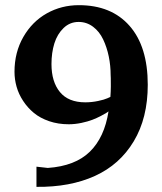

<svg xmlns="http://www.w3.org/2000/svg" viewBox="-20 -707 626 743"><path d="M551.8 -378.9Q551.8 -250.5 497.6 -160.2Q443.4 -69.8 347.2 -26.1Q251 17.6 121.1 16.1V-62L165 -57.1Q271 -64.5 327.6 -119.9Q384.3 -175.3 399.9 -275.9Q397 -273.9 392.1 -270.5Q387.2 -267.1 370.8 -258.5Q354.5 -250 337.4 -243.4Q320.3 -236.8 295.2 -231.4Q270 -226.1 246.1 -226.1Q205.1 -226.1 170.2 -238Q135.3 -250 111.1 -270Q86.9 -290 69.6 -316.4Q52.2 -342.8 44.2 -371.3Q36.1 -399.9 36.1 -429.2Q36.1 -504.4 70.3 -564Q104.5 -623.5 161.1 -655.3Q217.8 -687 285.2 -687Q411.1 -687 481.4 -606.9Q551.8 -526.9 551.8 -378.9ZM408.2 -416Q408.2 -453.1 400.9 -488.5Q393.6 -523.9 379.2 -554.4Q364.7 -585 340.1 -603.5Q315.4 -622.1 284.2 -622.1Q250.5 -622.1 226.1 -598.6Q201.7 -575.2 190.4 -539.1Q179.2 -502.9 179.2 -459Q179.2 -390.6 211.9 -350.8Q244.6 -311 310.1 -311Q335 -311 359.4 -316.2Q383.8 -321.3 395.5 -326.7L407.2 -332Q408.7 -351.6 408.9 -372.6Q409.2 -393.6 408.7 -404.8Z"/></svg>

Font: Veleka
Style: Bold
Weight: 700
Designer: Stefan Peev, Context Ltd, 2016; SIL International, 1997-2014.
Foundry: Stefan Peev, Context Ltd, 2016
Version: Version 1.000